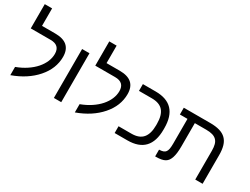

<svg xmlns="http://www.w3.org/2000/svg" viewBox="-68 -1413 2651 2036"><g transform="rotate(30 1258.0 -395.5)"><path d="M94 -79Q164 -105 219.5 -142Q275 -179 313 -222.5Q351 -266 371 -313.5Q391 -361 391 -409Q391 -516 277 -516H34V-813H124V-599H286Q482 -599 482 -425Q482 -282 377 -162Q272 -42 94 22Z M615 -599H705V0H615Z M884 -79Q954 -105 1009.5 -142Q1065 -179 1103 -222.5Q1141 -266 1161 -313.5Q1181 -361 1181 -409Q1181 -516 1067 -516H824V-813H914V-599H1076Q1272 -599 1272 -425Q1272 -282 1167 -162Q1062 -42 884 22Z M1790 -291Q1790 0 1515 0H1359V-83H1517Q1611 -83 1655 -135Q1699 -187 1699 -290V-309Q1699 -414 1655 -465Q1611 -516 1517 -516H1359V-599H1515Q1790 -599 1790 -308Z M1953 -516H1860V-599H2184Q2251 -599 2299 -585Q2347 -571 2377.5 -541Q2408 -511 2422 -464Q2436 -417 2436 -351V0H2346V-352Q2346 -397 2337.5 -428Q2329 -459 2309.5 -478.5Q2290 -498 2259 -507Q2228 -516 2183 -516H2043V-232Q2043 -143 2026 -92Q2018 -68 2006 -50.5Q1994 -33 1974.5 -21.5Q1955 -10 1927 -5Q1899 0 1860 0H1855V-83H1863Q1888 -84 1905.5 -90.5Q1923 -97 1933.5 -111Q1944 -125 1948.5 -150Q1953 -175 1953 -214Z"/></g></svg>

Font: Libra Sans
Style: Regular
Weight: 400
Foundry: Context Ltd
Version: Version 1.000; ttfautohint (v1.3)